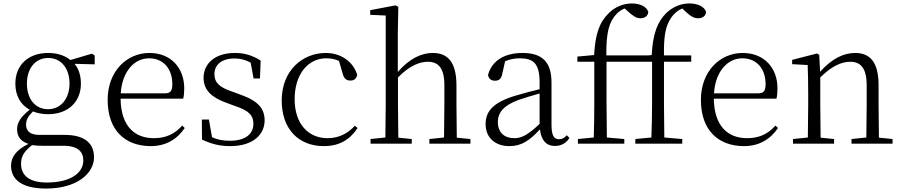

<svg xmlns="http://www.w3.org/2000/svg" viewBox="-20 -833 5229 1113"><path d="M258 -200C184 -200 136 -260 136 -348C136 -437 185 -497 260 -497C333 -497 383 -438 383 -349C383 -261 333 -200 258 -200ZM259 -171C373 -171 449 -241 449 -348C449 -394 437 -434 412 -463L529 -460V-511L513 -522L388 -485C357 -511 312 -526 259 -526C144 -526 69 -456 69 -348C69 -279 99 -226 152 -197C100 -155 79 -123 79 -83C79 -41 101 -13 145 1C79 34 44 73 44 128C44 205 103 260 247 260C429 260 525 170 525 79C525 -4 469 -51 355 -51H208C153 -51 131 -75 131 -110C131 -138 143 -159 171 -187C196 -177 226 -171 259 -171ZM166 8C183 11 202 12 224 12H348C435 12 463 50 463 97C463 169 390 225 251 225C155 225 102 188 102 116C102 71 122 43 166 8Z M854 14C942 14 1007 -26 1051 -91L1036 -105C994 -57 942 -32 872 -32C760 -32 681 -102 679 -261H1042C1046 -277 1048 -297 1048 -321C1048 -438 972 -526 846 -526C715 -526 604 -420 604 -254C604 -74 709 14 854 14ZM680 -292C688 -418 758 -495 844 -495C930 -495 979 -431 979 -346C979 -309 970 -292 937 -292Z M1314 14C1447 14 1514 -53 1514 -135C1514 -204 1476 -248 1375 -284L1326 -302C1254 -326 1223 -353 1223 -403C1223 -456 1262 -494 1340 -494C1372 -494 1402 -487 1433 -470L1450 -378H1487L1491 -482C1442 -512 1400 -526 1341 -526C1225 -526 1160 -463 1160 -382C1160 -309 1210 -267 1290 -238L1341 -219C1423 -192 1449 -164 1449 -115C1449 -57 1403 -17 1313 -17C1270 -17 1238 -24 1209 -38L1191 -140H1150L1151 -24C1205 1 1251 14 1314 14Z M1857 14C1950 14 2009 -25 2053 -91L2037 -104C1992 -55 1939 -32 1879 -32C1767 -32 1688 -115 1688 -258C1688 -404 1767 -495 1871 -495C1896 -495 1920 -491 1945 -480L1966 -408C1973 -379 1986 -366 2012 -366C2032 -366 2045 -376 2051 -399C2027 -477 1955 -526 1869 -526C1735 -526 1613 -426 1613 -250C1613 -85 1711 14 1857 14Z M2553 0H2707V-27L2628 -35C2627 -90 2626 -172 2626 -227V-337C2626 -474 2575 -526 2489 -526C2422 -526 2353 -493 2286 -416V-639L2289 -793L2273 -802L2126 -774V-747L2216 -743V-227L2214 -36L2128 -27V0H2367V-27L2289 -35L2287 -227V-384C2356 -455 2416 -475 2460 -475C2520 -475 2556 -440 2556 -339V-227L2554 -36L2469 -27V0Z M3197 13C3232 13 3261 -2 3281 -33L3266 -49C3250 -32 3238 -26 3221 -26C3192 -26 3177 -45 3177 -111V-354C3177 -476 3121 -526 3009 -526C2902 -526 2830 -479 2809 -398C2813 -377 2827 -365 2849 -365C2872 -365 2887 -376 2892 -407L2908 -478C2937 -490 2965 -495 2992 -495C3072 -495 3108 -466 3108 -354V-316C3063 -305 3014 -292 2970 -279C2842 -241 2795 -190 2795 -114C2795 -31 2855 14 2932 14C3004 14 3049 -18 3110 -83C3117 -23 3144 13 3197 13ZM3108 -115C3042 -52 3004 -32 2962 -32C2904 -32 2866 -64 2866 -126C2866 -179 2898 -221 2984 -253C3021 -266 3065 -279 3108 -291Z M3755 0H3935V-27L3831 -36L3829 -227V-475H3987V-512H3829C3827 -628 3839 -682 3869 -728C3885 -753 3909 -773 3935 -784L3955 -765C3983 -739 4003 -727 4027 -727C4055 -727 4072 -743 4073 -764C4064 -795 4023 -813 3977 -813C3930 -813 3884 -796 3844 -759C3792 -709 3764 -638 3758 -514L3740 -512H3495C3493 -643 3511 -708 3554 -752C3568 -767 3584 -777 3601 -784L3620 -767C3650 -740 3669 -727 3693 -727C3720 -727 3737 -743 3738 -764C3729 -795 3689 -813 3643 -813C3597 -813 3547 -795 3509 -757C3453 -702 3431 -634 3424 -514L3327 -505V-475H3425V-227C3425 -164 3424 -99 3422 -36L3330 -27V0H3599V-27L3498 -36L3496 -227V-475H3760V-227C3760 -164 3758 -99 3756 -36L3663 -27V0Z M4293 14C4381 14 4446 -26 4490 -91L4475 -105C4433 -57 4381 -32 4311 -32C4199 -32 4120 -102 4118 -261H4481C4485 -277 4487 -297 4487 -321C4487 -438 4411 -526 4285 -526C4154 -526 4043 -420 4043 -254C4043 -74 4148 14 4293 14ZM4119 -292C4127 -418 4197 -495 4283 -495C4369 -495 4418 -431 4418 -346C4418 -309 4409 -292 4376 -292Z M5001 0H5154V-27L5075 -35L5073 -227V-338C5073 -474 5023 -526 4937 -526C4871 -526 4803 -494 4734 -417L4729 -515L4716 -523L4572 -486V-461L4662 -456C4664 -406 4665 -353 4665 -285V-227L4663 -36L4577 -27V0H4815V-27L4737 -35L4735 -227V-384C4805 -455 4865 -475 4908 -475C4968 -475 5004 -440 5004 -339V-227L5002 -36L4916 -27V0Z"/></svg>

Font: Noto Serif CJK TC Light
Style: Regular
Weight: 300
Designer: Ryoko NISHIZUKA 西塚涼子 (kana & ideographs); Frank Grießhammer (Latin, Greek & Cyrillic); Wenlong ZHANG 张文龙 (bopomofo); San
Foundry: Adobe
Version: Version 2.001;hotconv 1.1.0;makeotfexe 2.6.0